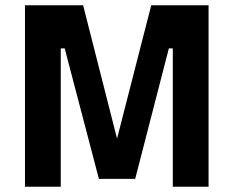

<svg xmlns="http://www.w3.org/2000/svg" viewBox="-20 -710 888 730"><path d="M75 0H211V-526H226L356 -30H494L622 -526H637V0H773V-690H555L425 -183L296 -690H75Z"/></svg>

Font: TitilliumMaps29L
Style: 999 wt
Weight: 900
Designer: Campivisivi
Foundry: Accademia di Belle Arti di Urbino and students of MA course of Visual design